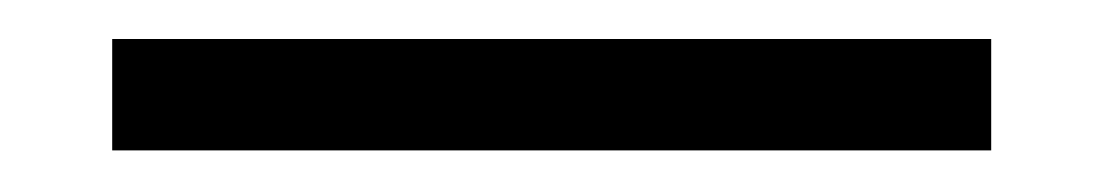

<svg xmlns="http://www.w3.org/2000/svg" viewBox="-20 125 552 96"><path d="M36.1 144.5H475.6V200.2H36.1Z"/></svg>

Font: Post No Bills Jaffna Medium
Style: Regular
Weight: 500
Designer: Kosala Senevirathne, Siva Puranthara, Lasantha Premarathna, Tharique Azeez
Foundry: Mooniak
Version: Version 1.220 ; ttfautohint (v1.6)